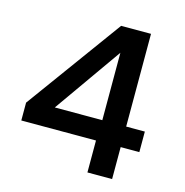

<svg xmlns="http://www.w3.org/2000/svg" viewBox="-104 -797 862 894"><g transform="rotate(15 327.0 -350.0)"><path d="M396 -154H36V-240L371 -700H515V-253H605V-154H515V0H396ZM400 -253V-578L171 -253Z"/></g></svg>

Font: Albert Sans SemiBold
Style: Regular
Weight: 600
Designer: Andreas Rasmussen
Foundry: a.Foundry
Version: Version 1.025